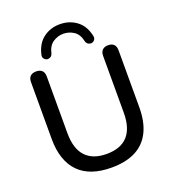

<svg xmlns="http://www.w3.org/2000/svg" viewBox="-165 -1059 1064 1191"><g transform="rotate(-20 366.5 -464.0)"><path d="M367 9Q296 9 242 -9.5Q188 -28 151.5 -65Q115 -102 96 -157Q77 -212 77 -284V-660Q77 -686 90.5 -699Q104 -712 129 -712Q154 -712 167.5 -699Q181 -686 181 -660V-286Q181 -183 228.5 -132Q276 -81 367 -81Q459 -81 506 -132Q553 -183 553 -286V-660Q553 -686 566.5 -699Q580 -712 604 -712Q629 -712 642 -699Q655 -686 655 -660V-284Q655 -188 622.5 -122.5Q590 -57 526 -24Q462 9 367 9ZM221 -759Q209 -761 200.5 -771.5Q192 -782 196 -799Q212 -868 258.5 -902.5Q305 -937 367 -937Q429 -937 476 -902.5Q523 -868 538 -799Q542 -782 533.5 -771.5Q525 -761 513 -759Q503 -759 495 -762.5Q487 -766 483 -772Q479 -778 477 -785Q467 -833 435.5 -853.5Q404 -874 367 -874Q331 -874 299.5 -853.5Q268 -833 257 -785Q255 -778 251 -772Q247 -766 239.5 -762.5Q232 -759 221 -759Z"/></g></svg>

Font: Nunito ExtraLight SemiBold
Style: Regular
Weight: 600
Version: Version 3.602